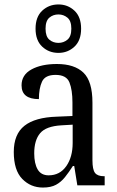

<svg xmlns="http://www.w3.org/2000/svg" viewBox="-20 -834 527 864"><path d="M173 10Q118 10 80 -29Q42 -68 42 -150Q42 -230 90 -268Q138 -306 236 -309L306 -312V-373Q306 -429 292.5 -463Q279 -497 230 -497Q183 -497 169 -466.5Q155 -436 155 -388Q77 -388 77 -450Q77 -497 121.5 -521.5Q166 -546 236 -546Q315 -546 355.5 -507Q396 -468 396 -372V-113Q396 -71 407.5 -56Q419 -41 448 -41H451V0H328L314 -87H308Q290 -59 272.5 -37Q255 -15 232 -2.5Q209 10 173 10ZM199 -45Q249 -45 278 -86Q307 -127 307 -191V-273L256 -270Q187 -266 160.5 -234.5Q134 -203 134 -144Q134 -98 149.5 -71.5Q165 -45 199 -45ZM243 -596Q200 -596 170 -624Q140 -652 140 -705Q140 -758 170 -786Q200 -814 243 -814Q285 -814 315 -786Q345 -758 345 -705Q345 -652 315 -624Q285 -596 243 -596ZM243 -641Q266 -641 283.5 -655.5Q301 -670 301 -705Q301 -740 283.5 -754.5Q266 -769 243 -769Q219 -769 202 -754.5Q185 -740 185 -705Q185 -670 202 -655.5Q219 -641 243 -641Z"/></svg>

Font: Noto Serif Tamil Condensed
Style: Regular
Weight: 400
Width: 3
Designer: Indian Type Foundry, Tom Grace, and the Monotype Design Team
Foundry: Monotype Imaging Inc.
Version: Version 2.004; ttfautohint (v1.8.4.7-5d5b)